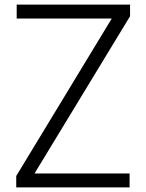

<svg xmlns="http://www.w3.org/2000/svg" viewBox="-20 -820 640 840"><path d="M51 0V-50L469 -739H53V-800H549V-749L131 -61H547V0Z"/></svg>

Font: Victor Mono Thin Light
Style: Regular
Weight: 300
Monospace: yes
Version: Version 1.561;gftools[0.9.30]